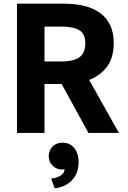

<svg xmlns="http://www.w3.org/2000/svg" viewBox="-20 -720 696 1040"><path d="M596 -487Q596 -409 560.5 -360Q525 -311 463 -287L624 0H459L314 -265H221V0H72V-700H328Q389 -700 438.5 -687.5Q488 -675 523 -649Q558 -623 577 -583Q596 -543 596 -487ZM442 -486Q442 -537 409.5 -556.5Q377 -576 311 -576H221V-387H311Q377 -387 409.5 -409.5Q442 -432 442 -486ZM406 158Q406 176 401 198.5Q396 221 381.5 242Q367 263 341.5 279Q316 295 276 300L257 247Q267 247 279.5 243.5Q292 240 303 234Q314 228 321.5 219.5Q329 211 329 200V196Q324 198 321 198H313Q286 198 265 177.5Q244 157 244 126Q244 113 248.5 100Q253 87 262 76.5Q271 66 285 59.5Q299 53 319 53Q342 53 358.5 62Q375 71 385.5 86Q396 101 401 120Q406 139 406 158Z"/></svg>

Font: Post Grotesk Bold
Style: Bold
Weight: 700
Version: Version 1.0